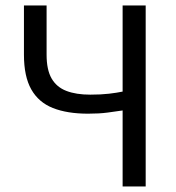

<svg xmlns="http://www.w3.org/2000/svg" viewBox="-20 -676 638 696"><path d="M424.5 0V-275.6Q399.8 -272 369.8 -267.9Q339.9 -263.9 299.2 -263.9Q223.7 -263.9 171.8 -284.4Q119.9 -305 93.4 -351.9Q66.8 -398.8 66.8 -477.8V-656.3H148.9V-477.8Q148.9 -422.9 167.1 -391.4Q185.3 -360 220.6 -346.5Q255.9 -332.9 307 -332.9Q346.3 -332.9 375.1 -336.3Q404 -339.7 424.5 -344V-656.3H508.1V0Z"/></svg>

Font: Source Sans Variable
Style: Regular
Weight: 200
Designer: Paul D. Hunt
Foundry: Adobe Systems Incorporated
Version: Version 3.006;hotconv 1.0.111;makeotfexe 2.5.65597